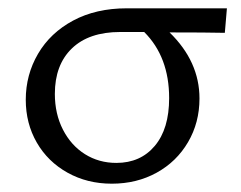

<svg xmlns="http://www.w3.org/2000/svg" viewBox="-20 -434 579 462"><path d="M42 -194Q42 -254 71.5 -304.5Q101 -355 156 -384.5Q211 -414 285 -414H526L521 -355Q476 -356 388 -356Q460 -286 460 -197Q460 -139 432.5 -92Q405 -45 357 -18.5Q309 8 249 8Q190 8 142.5 -18.5Q95 -45 68.5 -91Q42 -137 42 -194ZM260 -42Q318 -42 352.5 -83Q387 -124 387 -198Q387 -297 327 -357H269Q194 -357 153 -317.5Q112 -278 112 -208Q112 -160 131.5 -122Q151 -84 184.5 -63Q218 -42 260 -42Z"/></svg>

Font: LXGW Bright GB
Style: Regular
Weight: 400
Designer: Christian Thalmann (Catharsis Fonts)
Foundry: LXGW / Christian Thalmann (Catharsis Fonts) / Fontworks Inc.
Version: Version 5.510